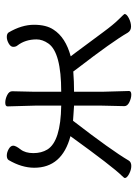

<svg xmlns="http://www.w3.org/2000/svg" viewBox="88 -610 531 748"><g transform="rotate(-90 354.0 -236.5)"><path d="M314 -18 316 -106V-214Q301 -215 286 -216Q271 -217 257 -218Q142 -69 102 -1Q96 9 81 9Q66 9 50 0.5Q34 -8 34 -16Q34 -19 42 -27Q77 -62 197 -228Q74 -261 74 -369Q74 -418 104 -469Q109 -476 121.5 -476Q134 -476 147 -468.5Q160 -461 160 -451Q160 -441 145.5 -422.5Q131 -404 131 -372.5Q131 -341 145 -318Q177 -266 316 -264V-366L313 -473Q313 -482 327.5 -482Q342 -482 357 -474.5Q372 -467 372 -455L370 -366V-264Q523 -264 558 -314Q574 -337 574 -360Q574 -404 550 -435Q545 -441 545 -451Q545 -461 558 -468.5Q571 -476 583.5 -476Q596 -476 601 -469Q631 -418 631 -370Q631 -322 612 -294Q582 -247 508 -227L521 -210Q534 -192 552.5 -167.5Q571 -143 601.5 -101.5Q632 -60 652.5 -39.5Q673 -19 673 -17Q673 -9 656.5 -0.5Q640 8 624 8Q608 8 600 -5Q567 -63 460 -202L449 -217Q410 -214 370 -214V-106L373 0Q373 9 359 9Q345 9 329.5 1.5Q314 -6 314 -18Z"/></g></svg>

Font: LXGW WenKai Lite Light
Style: Regular
Weight: 300
Designer: LXGW / Fontworks Inc.
Foundry: LXGW / Fontworks Inc.
Version: Version 1.511; March 25, 2025